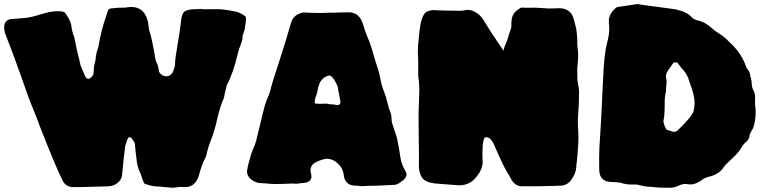

<svg xmlns="http://www.w3.org/2000/svg" viewBox="-20 -884 3747 934"><path d="M819.3 29.3Q799.3 28.3 778.8 25.9Q756.3 22.9 743.7 22.9Q718.8 22.9 683.1 9.3Q680.2 8.3 671.9 -15.1Q668 -30.3 661.1 -45.4Q651.4 -64.9 646.5 -90.8Q637.2 -161.1 636.2 -184.1Q635.7 -191.4 621.1 -210.9Q616.2 -215.3 616.2 -215.8H605.5Q598.6 -205.1 597.2 -199.2Q594.2 -187.5 589.4 -175.8Q581.5 -113.3 573.2 -28.3Q569.3 -6.8 549.3 7.8Q529.3 22.5 503.9 22.5Q486.8 22.5 469.2 23.4Q381.3 26.4 336.9 26.4Q301.3 26.4 284.7 -4.9Q247.6 -80.1 170.4 -278.3Q167.5 -285.2 165.5 -292.5Q156.2 -317.9 145.5 -343.3Q122.6 -396 84 -508.8Q46.9 -613.8 30.3 -655.3Q19.5 -682.1 9.3 -710Q0.5 -731 0 -752.4Q0.5 -767.6 9 -778.6Q17.6 -789.6 33.2 -791Q63 -793.9 92.8 -795.9Q127 -797.9 176.3 -813.7Q225.6 -829.6 261.2 -829.6Q290.5 -829.6 296.9 -821.3Q325.2 -783.2 327.6 -754.4Q330.6 -729 341.3 -703.1Q354 -638.2 359.4 -618.7Q366.2 -593.3 371.6 -567.4Q393.6 -513.2 396 -509.5Q398.4 -505.9 401.4 -503.4Q404.3 -501 411.1 -500Q428.2 -507.3 434.6 -524.4Q434.6 -529.8 435.5 -534.9Q436.5 -540 436.5 -544.4Q436.5 -565.9 444.3 -589.4Q447.3 -627.9 458 -653.3Q470.7 -732.9 497.6 -809.6Q500.5 -820.3 504.2 -830.8Q507.8 -841.3 518.1 -842.8Q549.8 -847.2 591.3 -847.2Q606 -850.1 618.7 -850.1Q684.6 -850.1 700.7 -774.4Q702.1 -766.1 702.6 -756.8Q703.6 -744.6 707 -732.9Q711.9 -721.7 721.7 -675Q731.4 -628.4 734.9 -601.1Q737.8 -585.4 746.6 -569.3Q750.5 -556.2 752.4 -542.2Q754.4 -528.3 766.4 -520.5Q778.3 -512.7 791 -512.7Q814 -515.6 822.8 -538.3Q831.5 -561 831.5 -570.8Q831.5 -599.1 842.8 -660.6Q854 -722.2 859.9 -774.9Q863.8 -822.3 881.8 -830.6Q899.9 -838.9 921.9 -838.9L961.4 -840.3Q970.2 -838.4 978.5 -838.4Q984.4 -838.4 989.7 -839.4H1036.6Q1067.9 -839.4 1122.1 -828.6Q1143.1 -825.7 1173.3 -805.2Q1176.8 -801.8 1176.8 -791Q1176.8 -780.3 1169.9 -739.3L1159.7 -709.5V-699.2Q1159.7 -689 1149.9 -664.1Q1141.6 -644.5 1136.2 -620.6Q1113.8 -525.9 1083.5 -470.7Q1078.6 -452.1 1074.2 -433.1Q1070.8 -407.7 1064.5 -396.5Q1050.3 -362.8 1037.6 -309.6Q1026.4 -254.4 1006.3 -202.6Q991.7 -167.5 984.4 -130.9Q981 -118.2 974.1 -106Q962.9 -86.9 946.8 -28.3Q930.2 26.4 877.9 26.4Q871.1 26.4 860.8 25.4H856.9Q847.7 25.4 838.6 27.3Q829.6 29.3 819.3 29.3Z M1742.2 21.5Q1735.8 21.5 1728.5 20.5Q1718.3 19 1706.5 19Q1656.7 17.6 1651.9 -35.2Q1648.9 -64 1625 -87.2Q1601.1 -110.4 1573.2 -111.8Q1553.7 -111.8 1520 -96.7Q1490.2 -83.5 1490.2 -53.7Q1490.2 -49.8 1491.2 -46.4Q1495.1 -34.7 1495.1 -25.9Q1495.1 1 1459.5 5.9Q1443.8 5.9 1426.8 9.8Q1414.1 8.8 1401.9 8.8Q1382.3 8.8 1350.1 10.7L1318.4 11.2Q1301.3 11.2 1294.9 10.3Q1258.8 6.8 1249 6.8Q1233.4 6.8 1216.8 -1.5Q1189.9 -14.2 1182.6 -39.6Q1181.6 -44.4 1181.6 -49.3Q1181.6 -56.2 1183.6 -63Q1183.6 -71.3 1202.1 -135.7Q1207 -149.9 1212.9 -163.1Q1220.2 -179.7 1225.6 -197.3Q1236.3 -239.3 1246.1 -281.2Q1256.3 -325.7 1268.1 -370.1Q1273.9 -389.6 1282.2 -408.2Q1294.9 -438 1298.3 -457.5Q1301.8 -474.6 1331.1 -563Q1373 -691.4 1395 -770Q1405.8 -814.9 1457.5 -823.7Q1466.3 -823.7 1485.8 -821.8L1530.8 -820.8L1559.6 -821.3Q1568.8 -821.3 1576.9 -822Q1585 -822.8 1589.8 -822.8L1599.6 -822.3Q1606 -822.3 1631.3 -823.2Q1656.7 -824.2 1675.8 -824.2Q1730 -824.2 1747.1 -762.2Q1755.4 -731.9 1768.1 -702.6Q1784.2 -666.5 1797.9 -615.2Q1806.2 -585 1816.4 -555.7Q1825.7 -528.3 1830.6 -500.5Q1835.9 -468.3 1847.2 -440.7Q1858.4 -413.1 1864.3 -386Q1870.1 -358.9 1880.4 -334Q1884.3 -323.2 1884.5 -310.5Q1884.8 -297.9 1886.7 -288.1Q1892.6 -268.1 1899.4 -248.5Q1910.2 -219.7 1912.6 -204.6Q1913.1 -198.7 1915.5 -189.9Q1922.9 -152.8 1927.7 -118.7Q1932.6 -84.5 1954.6 -47.4Q1957.5 -41 1957.5 -34.7Q1957.5 -17.6 1931.6 0Q1912.6 15.1 1898.9 15.1Q1889.2 15.1 1854 17.3Q1818.8 19.5 1799.8 19.5Q1783.7 19.5 1773.9 20Q1755.4 21.5 1742.2 21.5ZM1618.7 -372.6Q1636.2 -372.6 1636.2 -387.7Q1636.2 -391.1 1635.3 -392.6L1622.1 -465.3L1614.3 -480.5Q1606 -500 1591.8 -512.7Q1586.4 -516.6 1582 -516.6Q1573.2 -516.6 1556.2 -506.3Q1552.7 -502.4 1549.3 -499.5Q1548.3 -498.5 1547.4 -497.1Q1546.4 -495.6 1544.4 -494.6Q1533.7 -481.4 1533.7 -476.1L1526.9 -457Q1526.9 -446.8 1517.6 -416Q1512.2 -410.6 1510.7 -380.9Q1525.9 -378.9 1540.5 -378.9L1563.5 -379.9Q1576.2 -379.9 1582.5 -377Q1598.6 -377 1613.3 -374Q1615.2 -372.6 1618.7 -372.6Z M2602.5 22H2517.6Q2483.4 22 2463.4 -18.1Q2455.6 -33.2 2446.3 -47.9Q2432.1 -70.3 2404.8 -131.3Q2395 -154.3 2384.8 -176.8Q2368.2 -216.8 2343.3 -216.8Q2326.7 -216.8 2326.7 -132.8Q2326.7 -115.2 2328.1 -97.2Q2328.1 -60.1 2296.4 -22.5Q2266.1 17.6 2212.4 17.6Q2152.8 12.2 2094.2 8.3Q2048.8 2.9 2033.2 -19.8Q2017.6 -42.5 2017.6 -79.6L2018.1 -124Q2018.1 -163.6 2017.1 -203.1Q2016.1 -255.9 2016.1 -309.1Q2016.1 -347.2 2018.1 -385.7Q2019.5 -419.4 2020 -453.1Q2019.5 -482.9 2014.6 -513.2L2014.2 -523.9L2014.6 -537.1L2014.2 -599.1Q2012.7 -617.7 2012.7 -635.7Q2012.7 -664.1 2016.6 -691.9L2019 -717.3Q2027.8 -816.9 2059.6 -829.1Q2075.7 -835 2090.8 -835Q2097.7 -835 2105 -834Q2117.2 -832.5 2195.8 -832L2215.8 -831.5Q2230 -831.5 2242.7 -834.5Q2249 -835.9 2255.9 -835.9Q2273.4 -835.9 2292 -825.2Q2317.4 -810.5 2330.6 -789.1Q2361.8 -736.8 2397.9 -684.1Q2413.6 -661.1 2429.2 -637.2L2431.6 -649.4Q2450.2 -693.4 2452.9 -705.8Q2455.6 -718.3 2461.7 -733.9Q2467.8 -749.5 2467.8 -755.4L2467.3 -768.1Q2467.3 -786.1 2471.7 -801.3Q2480 -827.6 2512.2 -845.7Q2515.6 -847.2 2521.5 -847.2Q2524.4 -847.2 2528.8 -846.7Q2533.2 -846.2 2546.9 -846.2L2583 -846.7Q2602.5 -845.2 2610.8 -845.2Q2619.1 -845.2 2628.4 -844Q2637.7 -842.8 2647.5 -842.8Q2675.8 -842.8 2702.6 -844.2Q2759.3 -842.3 2772 -787.6Q2774.4 -776.9 2777.8 -765.6Q2788.6 -733.4 2788.6 -662.1Q2792.5 -637.2 2792.5 -613.8Q2792.5 -595.7 2790.3 -576.7Q2788.1 -557.6 2788.1 -537.6L2788.6 -501.5Q2788.6 -492.2 2792.5 -473.6Q2796.4 -455.1 2796.9 -436.5Q2796.9 -378.4 2792 -320.3Q2791 -306.6 2791 -292.5Q2791 -272.9 2792.5 -254.2Q2793.9 -235.4 2793.9 -217.3Q2793.9 -184.1 2790.5 -150.4Q2788.6 -131.3 2787.6 -112.3Q2787.1 -103 2785.6 -94.2Q2783.2 -82 2783.2 -69.3Q2781.7 -42 2760.5 -11.5Q2739.3 19 2707.5 19Q2673.8 21 2640.1 21Q2621.6 21 2602.5 22Z M3240.7 29.3Q3181.6 29.3 3166 26.9Q3150.4 24.4 3138.2 24.4Q3120.1 24.4 3077.6 13.7H3049.8Q3030.3 13.7 3011.2 8.8Q2991.2 1.5 2957 1.5Q2895 1 2895 -59.6Q2895 -88.9 2894.5 -117.7Q2894.5 -161.1 2899.4 -222.2Q2902.3 -251.5 2914.1 -507.3Q2918.5 -618.2 2933.1 -675.3Q2943.8 -714.4 2943.8 -743.2Q2943.8 -757.8 2941.9 -772.5V-783.2Q2941.9 -814 2971.7 -841.8Q2979 -849.1 2984.9 -850.1Q3057.1 -861.3 3080.1 -864.3L3105 -860.4Q3245.6 -840.8 3255.6 -840.1Q3265.6 -839.4 3282.7 -834Q3323.7 -824.2 3343.3 -801.8Q3354.5 -788.1 3379.4 -783.2Q3408.7 -777.3 3442.4 -747.1Q3459 -732.4 3477.5 -721.2Q3505.4 -704.1 3527.8 -679.7L3540.5 -667.5Q3588.9 -620.6 3609.4 -559.1Q3612.8 -550.3 3620.1 -543Q3630.4 -527.8 3630.4 -508.3Q3634.3 -504.4 3634.3 -500.5L3633.8 -498Q3636.7 -489.3 3636.7 -481Q3636.7 -458.5 3647 -440.4Q3653.3 -427.2 3653.3 -411.6L3652.8 -379.4Q3652.8 -374.5 3653.8 -368.7Q3655.8 -356.9 3655.8 -336.4Q3655.8 -296.4 3644 -261.2Q3637.7 -252.9 3626.5 -228.5Q3626.5 -206.5 3607.4 -191.9Q3594.7 -180.7 3585.9 -164.6Q3573.7 -143.1 3544.4 -115.7Q3529.3 -100.6 3522.9 -95.2Q3510.3 -85 3501.5 -72.3Q3480 -36.6 3429.2 -24.4Q3411.6 -20.5 3397 -10.7Q3366.7 13.2 3339.4 13.2Q3331.1 13.2 3321.3 11.2Q3317.9 10.7 3314 10.7Q3298.8 10.7 3277.8 20.5Q3259.3 29.3 3240.7 29.3ZM3258.8 -242.7Q3270 -242.7 3278.8 -252Q3342.3 -313 3353.5 -341.8Q3358.9 -362.8 3358.9 -382.8Q3358.9 -419.9 3335.9 -480L3328.1 -503.9Q3318.4 -527.8 3299.3 -548.3Q3284.7 -565.9 3275.4 -579.6Q3269.5 -580.6 3265.1 -580.6Q3257.8 -580.6 3255.4 -577.6Q3249 -569.8 3244.1 -561.8Q3239.3 -553.7 3233.4 -546.4Q3219.2 -527.8 3219.2 -511.2Q3222.7 -495.1 3222.7 -483.9Q3222.7 -479.5 3222.2 -476.1Q3220.2 -463.9 3220.2 -450Q3220.2 -436 3215.8 -420.9Q3212.9 -405.3 3212.9 -344.7Q3212.9 -324.2 3206.5 -289.1Q3208 -289.1 3208.5 -288.6L3213.4 -269.5L3222.7 -252.9L3243.2 -246.6Q3251.5 -242.7 3258.8 -242.7Z"/></svg>

Font: Kaph
Style: Regular
Weight: 400
Designer: GGBotNet
Foundry: f0n7.com
Version: 1.10